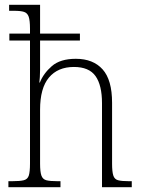

<svg xmlns="http://www.w3.org/2000/svg" viewBox="-20 -780 594 800"><path d="M15 0V-25H31Q63 -25 79 -29Q95 -33 100 -48.5Q105 -64 105 -99V-611H19V-640H105V-660Q105 -695 99.5 -710.5Q94 -726 80 -730.5Q66 -735 39 -735H18V-760H147V-640H313V-611H147V-489Q147 -474 146 -459Q145 -444 144 -436H146Q161 -474 196 -504.5Q231 -535 296 -535Q368 -535 407.5 -491Q447 -447 447 -352V-98Q447 -65 452 -49Q457 -33 472 -29Q487 -25 517 -25H529V0H405V-350Q405 -425 378 -463Q351 -501 288 -501Q221 -501 184 -457Q147 -413 147 -323V-98Q147 -64 152.5 -48.5Q158 -33 173 -29Q188 -25 219 -25H232V0Z"/></svg>

Font: Noto Serif Khmer SemiCondensed ExtraLight
Style: Regular
Weight: 200
Width: 4
Designer: Danh Hong and the Monotype Design Team
Foundry: Monotype Imaging Inc.
Version: Version 2.004; ttfautohint (v1.8.4.7-5d5b)